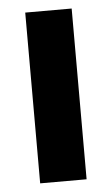

<svg xmlns="http://www.w3.org/2000/svg" viewBox="-44 -562 346 594"><g transform="rotate(-5 128.5 -265.0)"><path d="M56.9 -530.3H201.1V0H56.9Z"/></g></svg>

Font: WEMIX Pretendard Variable
Style: Regular
Weight: 400
Designer: Base glyphs from Inter by Rasmus Andersson; Hangeul glyphs from Noto Sans CJK(Source Han Sans) by Jang Soo-young and Kan
Foundry: Kil Hyung-jin
Version: Version 1.000;Glyphs 3.2 (3208)